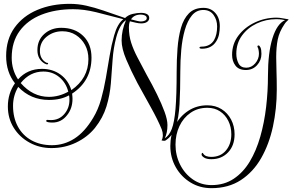

<svg xmlns="http://www.w3.org/2000/svg" viewBox="-20 -709 1524 1001"><path d="M248 63Q186 63 134 34.5Q82 6 51.5 -43Q21 -92 21 -154Q21 -222 58 -275Q12 -333 12 -417Q12 -504 56 -565Q100 -626 175 -657.5Q250 -689 343 -689Q387 -689 429.5 -679.5Q472 -670 520.5 -653.5Q569 -637 632 -615Q648 -631 672 -636.5Q696 -642 715 -642Q734 -642 746 -635.5Q758 -629 758 -615Q758 -603 747 -595Q736 -587 716 -587Q704 -587 688.5 -590.5Q673 -594 657 -598Q652 -585 652 -567Q652 -523 664 -486Q676 -449 696.5 -410Q717 -371 744 -320Q774 -267 798.5 -217Q823 -167 838 -126Q853 -85 853 -57Q853 -16 839 12Q862 -2 875.5 -36.5Q889 -71 895 -141.5Q901 -212 901 -334Q901 -397 905.5 -456.5Q910 -516 923.5 -563.5Q937 -611 965 -639.5Q993 -668 1041 -668Q1079 -668 1102.5 -641.5Q1126 -615 1126 -572Q1126 -551 1122 -530.5Q1118 -510 1107 -493Q1083 -455 1033 -455Q1020 -455 1020 -461Q1020 -466 1033 -466Q1053 -466 1069.5 -474.5Q1086 -483 1096 -500Q1112 -528 1112 -571Q1112 -605 1093.5 -631Q1075 -657 1040 -657Q1004 -657 980.5 -628.5Q957 -600 943.5 -552.5Q930 -505 925 -448.5Q920 -392 920 -335Q920 -238 916 -166Q912 -94 896 -47Q880 0 842 24Q841 25 835 25Q831 25 826.5 24Q822 23 822 22Q825 20 827 11.5Q829 3 829 -4Q829 -19 823 -35Q802 -86 766.5 -149.5Q731 -213 696 -277Q663 -340 638.5 -398Q614 -456 614 -498Q614 -552 637 -604Q604 -582 586 -514Q571 -457 567 -396.5Q563 -336 558 -274.5Q553 -213 535 -154Q517 -95 475 -42Q436 6 376.5 34.5Q317 63 248 63ZM251 48Q314 48 368 13.5Q422 -21 466 -95Q492 -138 507 -191.5Q522 -245 532 -303Q542 -361 551.5 -418Q561 -475 575 -524Q592 -585 623 -609Q544 -630 480.5 -645.5Q417 -661 361 -661Q269 -661 196.5 -632.5Q124 -604 82.5 -547.5Q41 -491 41 -408Q41 -345 74 -295Q123 -350 199 -350Q254 -350 295 -320.5Q336 -291 352 -239Q441 -301 441 -401Q441 -442 423.5 -474.5Q406 -507 375.5 -526.5Q345 -546 305 -546Q258 -546 223 -517.5Q188 -489 188 -443Q188 -401 222 -382Q231 -382 231 -377Q231 -375 226 -373Q222 -373 212 -378Q175 -400 175 -448Q175 -500 211 -532Q247 -564 299 -564Q370 -564 413.5 -522Q457 -480 457 -409Q457 -287 356 -221Q357 -212 357.5 -205.5Q358 -199 358 -194Q358 -144 330 -109Q300 -70 253 -70Q240 -70 230.5 -72Q221 -74 221 -78Q221 -84 227 -84Q229 -84 234 -83.5Q239 -83 246 -83Q288 -83 315 -114Q342 -145 342 -188Q342 -196 341.5 -202Q341 -208 340 -212Q318 -200 292.5 -194Q267 -188 235 -188Q140 -188 75 -256Q48 -211 48 -157Q48 -96 73 -49.5Q98 -3 144 22.5Q190 48 251 48ZM714 -597Q727 -597 736 -601.5Q745 -606 745 -614Q745 -624 735.5 -628.5Q726 -633 714 -633Q679 -633 663 -608Q683 -603 695 -600Q707 -597 714 -597ZM235 -204Q287 -204 336 -231Q324 -278 289 -307Q254 -336 206 -336Q136 -336 88 -276Q151 -204 235 -204ZM1082 272Q1022 272 973.5 242.5Q925 213 896.5 163Q868 113 868 52Q868 -6 892.5 -54Q917 -102 961 -131Q1005 -160 1061 -160Q1103 -160 1135 -140Q1167 -120 1185 -85.5Q1203 -51 1203 -9Q1203 50 1169 85.5Q1135 121 1082 121Q1057 121 1044 112.5Q1031 104 1031 97Q1031 88 1037 88Q1044 101 1056 105Q1068 109 1081 109Q1130 109 1158 75.5Q1186 42 1186 -9Q1186 -47 1170.5 -78.5Q1155 -110 1127 -128.5Q1099 -147 1061 -147Q1011 -147 973.5 -121Q936 -95 915.5 -51.5Q895 -8 895 45Q895 101 919 149Q943 197 985.5 226.5Q1028 256 1083 256Q1149 256 1198.5 223Q1248 190 1282 133.5Q1316 77 1337 3.5Q1358 -70 1367.5 -151.5Q1377 -233 1377 -314Q1377 -434 1400.5 -509.5Q1424 -585 1466 -604Q1462 -605 1449.5 -607Q1437 -609 1420 -609Q1366 -609 1318.5 -586.5Q1271 -564 1241.5 -523.5Q1212 -483 1212 -429Q1212 -401 1223.5 -378.5Q1235 -356 1264 -356Q1291 -356 1310.5 -378.5Q1330 -401 1330 -429Q1330 -438 1328 -448.5Q1326 -459 1324 -461Q1322 -465 1322 -466Q1322 -472 1328 -472Q1333 -472 1338 -461.5Q1343 -451 1343 -428Q1343 -394 1320 -369Q1297 -344 1262 -344Q1225 -344 1207.5 -367Q1190 -390 1190 -423Q1190 -480 1223 -523.5Q1256 -567 1309 -592Q1362 -617 1422 -617Q1437 -617 1457 -613Q1477 -609 1480 -609H1483Q1484 -608 1484 -606Q1484 -605 1477 -599.5Q1470 -594 1463 -583Q1436 -543 1428 -503Q1420 -463 1420 -411Q1420 -377 1421.5 -335.5Q1423 -294 1423 -242Q1423 -142 1403 -49.5Q1383 43 1341.5 115.5Q1300 188 1235.5 230Q1171 272 1082 272Z"/></svg>

Font: Updock
Style: Regular
Weight: 400
Designer: Robert E. Leuschke
Foundry: Robert E. Leuschke
Version: Version 1.010; ttfautohint (v1.8.4.7-5d5b)